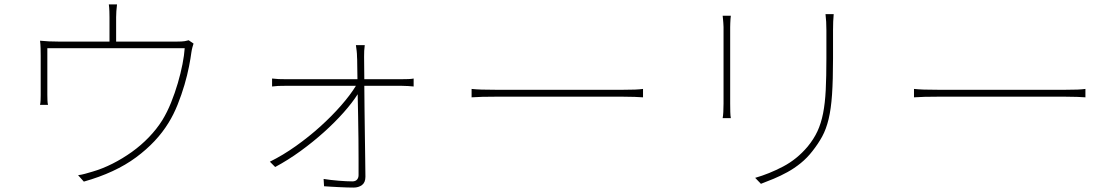

<svg xmlns="http://www.w3.org/2000/svg" viewBox="-20 -805 5040 868"><path d="M855 -608 833 -623Q827 -621 815.5 -619Q804 -617 779 -617H505V-727Q505 -737 506 -754Q507 -771 509 -785H472Q474 -771 474.5 -754Q475 -737 475 -727V-617H246Q222 -617 200.5 -618Q179 -619 161 -621Q163 -606 163.5 -587Q164 -568 164 -553V-375Q164 -366 163.5 -352.5Q163 -339 161 -331H197Q195 -339 194.5 -352.5Q194 -366 194 -376V-587H815Q813 -556 805 -515Q797 -474 784 -429.5Q771 -385 753.5 -341.5Q736 -298 714 -262Q689 -222 653.5 -185Q618 -148 576 -118Q534 -88 488.5 -65Q443 -42 398 -29Q381 -24 365 -19.5Q349 -15 333 -13L359 16Q501 -24 595 -93.5Q689 -163 742 -250Q765 -287 783 -332Q801 -377 814 -421.5Q827 -466 834.5 -504.5Q842 -543 845 -567Q847 -581 850 -591.5Q853 -602 855 -608Z M1798 -447H1627L1626 -549Q1626 -563 1626.5 -575Q1627 -587 1629 -601H1589Q1591 -587 1592.5 -574Q1594 -561 1594 -549Q1595 -539 1595 -512Q1595 -485 1596 -447H1268Q1252 -447 1239.5 -447.5Q1227 -448 1210 -450V-414Q1225 -416 1237.5 -416.5Q1250 -417 1268 -417H1589Q1564 -376 1522 -328Q1480 -280 1428.5 -233.5Q1377 -187 1318 -145Q1259 -103 1200 -74L1224 -50Q1282 -81 1338.5 -122Q1395 -163 1444.5 -207.5Q1494 -252 1533.5 -296.5Q1573 -341 1597 -379Q1598 -331 1599 -278.5Q1600 -226 1600.5 -176.5Q1601 -127 1601 -84V-13Q1601 -1 1594 7Q1587 15 1573 15Q1548 15 1511 12Q1474 9 1443 4L1445 37Q1458 38 1476 39Q1494 40 1513 41Q1532 42 1549.5 42.5Q1567 43 1579 43Q1601 43 1616.5 31.5Q1632 20 1632 -6Q1632 -39 1631 -88.5Q1630 -138 1629.5 -194.5Q1629 -251 1628 -309Q1627 -367 1627 -417H1797Q1810 -417 1826 -416Q1842 -415 1850 -414V-450Q1842 -448 1825.5 -447.5Q1809 -447 1798 -447Z M2112 -403V-365Q2150 -368 2230 -368H2790Q2825 -368 2849.5 -367Q2874 -366 2887 -365V-403Q2873 -401 2851 -400Q2829 -399 2789 -399H2230Q2184 -399 2157 -400Q2130 -401 2112 -403Z M3749 -741H3712Q3714 -725 3715 -706.5Q3716 -688 3716 -668V-541Q3716 -458 3713 -398Q3710 -338 3701 -292.5Q3692 -247 3675.5 -211.5Q3659 -176 3631 -142Q3583 -85 3520 -52Q3457 -19 3394 -1L3420 26Q3447 16 3478 3Q3509 -10 3540 -27Q3571 -44 3600 -67.5Q3629 -91 3653 -122Q3679 -155 3697 -188Q3715 -221 3726 -266.5Q3737 -312 3741.5 -377.5Q3746 -443 3746 -542V-668Q3746 -710 3749 -741ZM3284 -734H3247Q3248 -728 3248.5 -719.5Q3249 -711 3250 -702L3251 -683Q3251 -673 3251 -667V-337Q3251 -316 3250 -298.5Q3249 -281 3247 -271H3284Q3282 -281 3281.5 -299Q3281 -317 3281 -337V-682Q3281 -691 3281.5 -701Q3282 -711 3282.5 -719.5Q3283 -728 3284 -734Z M4112 -403V-365Q4150 -368 4230 -368H4790Q4825 -368 4849.5 -367Q4874 -366 4887 -365V-403Q4873 -401 4851 -400Q4829 -399 4789 -399H4230Q4184 -399 4157 -400Q4130 -401 4112 -403Z"/></svg>

Font: Spoqa Han Sans Neo Thin
Style: Regular
Weight: 100
Designer: [Spoqa Han Sans Neo] Dong-huui Kim  Younghwa Kang  Yujin Lee  [Noto Sans] Ryoko NISHIZUKA  (kana & ideographs); Paul D. 
Foundry: Spoqa (http://www.spoqa-han-sans.com)
Version: Version 1.100;hotconv 1.0.109;makeotfexe 2.5.65596